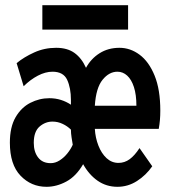

<svg xmlns="http://www.w3.org/2000/svg" viewBox="-20 -707 656 739"><path d="M159 12Q100 12 59 -30.8Q18 -73.5 18 -158Q18 -218 40 -255.8Q62 -293.5 96.8 -311.2Q131.5 -329 170 -329Q193.5 -329 214.2 -322.5Q235 -316 253 -304V-322Q253 -368.5 238.5 -399.8Q224 -431 182 -431Q155 -431 125.8 -415.8Q96.5 -400.5 71 -375L44 -464Q72.5 -487.5 111.8 -505.2Q151 -523 196 -523Q239.5 -523 267 -503Q294.5 -483 311 -446Q330.5 -481.5 363.5 -502.2Q396.5 -523 440 -523Q481.5 -523 517.2 -496.5Q553 -470 575 -416.2Q597 -362.5 597 -281Q597 -261.5 595.5 -244.5Q594 -227.5 591 -211H345Q347 -176.5 358.8 -146.5Q370.5 -116.5 390.2 -98.2Q410 -80 436 -80Q459.5 -80 479 -94.2Q498.5 -108.5 517 -137L566 -67Q542 -32.5 507.2 -10.2Q472.5 12 432 12Q389.5 12 356 -11.2Q322.5 -34.5 300 -75Q273 -28.5 235.2 -8.2Q197.5 12 159 12ZM175 -79Q193 -79 209.8 -89.8Q226.5 -100.5 239.5 -116.8Q252.5 -133 260 -150Q258 -161.5 255.5 -177.8Q253 -194 253 -208Q239.5 -221.5 221 -230.2Q202.5 -239 182 -239Q154.5 -239 132.2 -219.8Q110 -200.5 110 -157Q110 -122.5 126.8 -100.8Q143.5 -79 175 -79ZM345 -300H505Q505 -342.5 495.5 -371.8Q486 -401 469.5 -416Q453 -431 432 -431Q400 -431 374.8 -400Q349.5 -369 345 -300ZM143 -593V-687H473V-593Z"/></svg>

Font: Overpass Mono
Style: Bold
Weight: 700
Monospace: yes
Designer: Delve Withrington, Dave Bailey
Foundry: Delve Fonts LLC
Version: Version 4.000